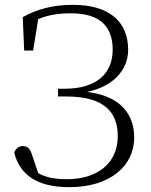

<svg xmlns="http://www.w3.org/2000/svg" viewBox="-20 -759 625 794"><path d="M267 15C435 15 535 -73 535 -190C535 -285 480 -362 340 -379C452 -402 510 -473 510 -553C510 -667 435 -739 281 -739C199 -739 132 -721 74 -688L80 -550H117L138 -680C178 -697 222 -704 273 -704C398 -704 446 -645 446 -554C446 -454 379 -392 246 -392H220V-360H255C411 -360 467 -295 467 -196C467 -84 383 -18 257 -18C209 -18 172 -24 138 -43L115 -111C106 -142 96 -155 74 -155C57 -155 44 -144 39 -127C62 -38 130 15 267 15Z"/></svg>

Font: Noto Serif CJK HK ExtraLight
Style: Regular
Weight: 200
Designer: Ryoko NISHIZUKA 西塚涼子 (kana & ideographs); Frank Grießhammer (Latin, Greek & Cyrillic); Wenlong ZHANG 张文龙 (bopomofo); San
Foundry: Adobe
Version: Version 2.001;hotconv 1.1.0;makeotfexe 2.6.0